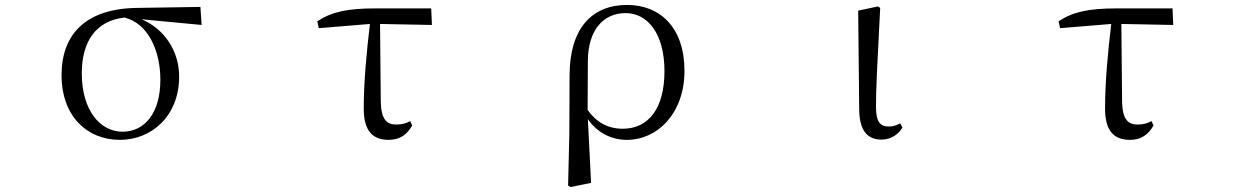

<svg xmlns="http://www.w3.org/2000/svg" viewBox="-20 -551 5040 777"><path d="M465 15C595 15 705 -83 705 -241C705 -347 643 -435 553 -473L796 -450L791 -523L534 -519C325 -516 229 -411 229 -246C229 -84 330 15 465 15ZM484 -480C580 -456 629 -345 629 -228C629 -93 565 -18 476 -18C385 -18 311 -105 311 -254C311 -382 367 -467 484 -480Z M1553 15C1598 15 1627 -6 1648 -43L1640 -61C1624 -52 1607 -47 1584 -47C1547 -47 1523 -65 1521 -137L1518 -454L1728 -450L1725 -517H1499C1388 -517 1324 -504 1264 -465L1270 -437L1477 -454C1464 -344 1452 -221 1452 -112C1452 -20 1489 15 1553 15Z M2279 200 2289 206 2372 189 2359 -69C2396 -15 2453 15 2517 15C2641 15 2750 -93 2750 -264C2750 -440 2651 -531 2518 -531C2375 -531 2285 -436 2285 -245L2284 -6ZM2358 -106 2359 -306C2360 -426 2419 -498 2512 -498C2600 -498 2669 -416 2669 -263C2669 -113 2605 -30 2500 -30C2439 -30 2393 -57 2358 -106Z M3548 14C3588 14 3619 -11 3632 -35L3623 -52C3610 -45 3597 -39 3577 -39C3545 -39 3525 -54 3525 -118C3525 -196 3530 -283 3542 -519L3533 -525L3453 -508L3457 -112C3457 -20 3492 14 3548 14Z M4553 15C4598 15 4627 -6 4648 -43L4640 -61C4624 -52 4607 -47 4584 -47C4547 -47 4523 -65 4521 -137L4518 -454L4728 -450L4725 -517H4499C4388 -517 4324 -504 4264 -465L4270 -437L4477 -454C4464 -344 4452 -221 4452 -112C4452 -20 4489 15 4553 15Z"/></svg>

Font: Harano Aji Mincho CN
Style: Regular
Weight: 400
Foundry: Masamichi Hosoda
Version: HaranoAjiMinchoCN-Regular version 20230610;ttx 4.39.4